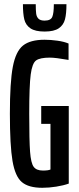

<svg xmlns="http://www.w3.org/2000/svg" viewBox="-20 -885 374 913"><path d="M27 -344Q27 -494 41 -567.5Q55 -641 89.5 -668.5Q124 -696 192 -696Q221 -696 253 -691.5Q285 -687 306 -678V-600Q244 -611 217 -611Q170 -611 151.5 -597.5Q133 -584 126 -530.5Q119 -477 119 -344Q119 -216 123 -163Q127 -110 140 -92Q153 -74 184 -74Q210 -74 220 -79V-296H176V-381H307V-12Q282 -3 247.5 2.5Q213 8 181 8Q116 8 84 -19Q52 -46 39.5 -119.5Q27 -193 27 -344ZM89 -865H150Q150 -835 152 -820Q154 -805 163 -796Q172 -787 192 -787Q221 -787 228.5 -804.5Q236 -822 236 -865H296Q296 -820 289 -793Q282 -766 259.5 -750.5Q237 -735 192 -735Q147 -735 124.5 -750.5Q102 -766 95.5 -793Q89 -820 89 -865Z"/></svg>

Font: Saira Ultra Condensed SemiBold
Style: Regular
Weight: 600
Width: 1
Designer: Hector Gatti with collaboration of the Omnibus-Type team
Foundry: Omnibus-Type
Version: Version 1.001; ttfautohint (v1.8)